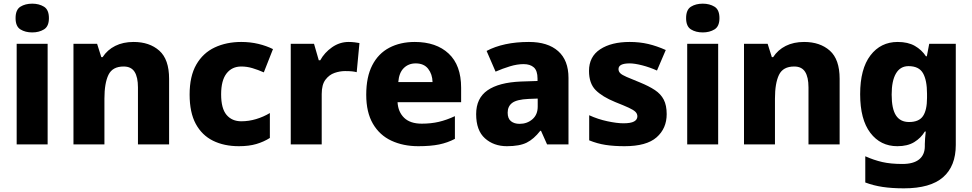

<svg xmlns="http://www.w3.org/2000/svg" viewBox="-20 -788 5307 1048"><path d="M156 -768Q193 -768 220 -751.5Q247 -735 247 -689Q247 -644 220 -627.5Q193 -611 156 -611Q118 -611 91.5 -627.5Q65 -644 65 -689Q65 -735 91.5 -751.5Q118 -768 156 -768ZM240 -549V0H71V-549Z M709 -559Q796 -559 849.5 -511.5Q903 -464 903 -358V0H733V-311Q733 -367 714.5 -396Q696 -425 655 -425Q594 -425 572 -379.5Q550 -334 550 -250V0H381V-549H510L533 -476H540Q566 -516 609 -537.5Q652 -559 709 -559Z M1284 10Q1203 10 1142.5 -20Q1082 -50 1048.5 -112Q1015 -174 1015 -272Q1015 -372 1051.5 -435.5Q1088 -499 1152 -529Q1216 -559 1297 -559Q1346 -559 1390 -548.5Q1434 -538 1470 -520L1420 -393Q1388 -407 1358 -416Q1328 -425 1297 -425Q1246 -425 1216.5 -387Q1187 -349 1187 -273Q1187 -196 1216.5 -161Q1246 -126 1297 -126Q1338 -126 1378 -138Q1418 -150 1453 -171V-35Q1420 -14 1379.5 -2Q1339 10 1284 10Z M1883 -559Q1899 -559 1916 -557Q1933 -555 1942 -553L1927 -394Q1916 -397 1901.5 -398.5Q1887 -400 1863 -400Q1835 -400 1806 -390Q1777 -380 1756.5 -353Q1736 -326 1736 -275V0H1567V-549H1694L1720 -459H1728Q1751 -501 1792.5 -530Q1834 -559 1883 -559Z M2244 -559Q2361 -559 2429 -495.5Q2497 -432 2497 -309V-230H2150Q2153 -177 2186 -145Q2219 -113 2282 -113Q2333 -113 2375.5 -123Q2418 -133 2463 -154V-30Q2423 -9 2377 0.5Q2331 10 2263 10Q2181 10 2116.5 -20Q2052 -50 2015.5 -112.5Q1979 -175 1979 -271Q1979 -368 2012 -432Q2045 -496 2105 -527.5Q2165 -559 2244 -559ZM2249 -442Q2210 -442 2184 -416.5Q2158 -391 2154 -340H2341Q2340 -383 2317 -412.5Q2294 -442 2249 -442Z M2867 -559Q2970 -559 3026.5 -509Q3083 -459 3083 -363V0H2966L2933 -74H2929Q2894 -29 2855 -9.5Q2816 10 2747 10Q2675 10 2627 -33Q2579 -76 2579 -165Q2579 -252 2641 -295Q2703 -338 2823 -343L2914 -346V-359Q2914 -402 2894 -420Q2874 -438 2838 -438Q2803 -438 2763.5 -426Q2724 -414 2685 -397L2636 -510Q2681 -534 2739 -546.5Q2797 -559 2867 -559ZM2864 -248Q2801 -245 2776 -226.5Q2751 -208 2751 -173Q2751 -141 2769 -126.5Q2787 -112 2816 -112Q2857 -112 2886 -137Q2915 -162 2915 -206V-250Z M3619 -165Q3619 -87 3564 -38.5Q3509 10 3389 10Q3331 10 3285.5 3Q3240 -4 3196 -22V-159Q3244 -137 3296 -126Q3348 -115 3383 -115Q3423 -115 3441 -125Q3459 -135 3459 -153Q3459 -167 3448.5 -177.5Q3438 -188 3412 -200Q3386 -212 3338 -231Q3267 -260 3231 -296.5Q3195 -333 3195 -401Q3195 -479 3256 -519Q3317 -559 3417 -559Q3471 -559 3518 -548Q3565 -537 3614 -515L3566 -403Q3526 -421 3485 -431.5Q3444 -442 3417 -442Q3356 -442 3356 -411Q3356 -398 3365.5 -388.5Q3375 -379 3400.5 -368Q3426 -357 3473 -338Q3522 -318 3554.5 -296.5Q3587 -275 3603 -244Q3619 -213 3619 -165Z M3816 -768Q3853 -768 3880 -751.5Q3907 -735 3907 -689Q3907 -644 3880 -627.5Q3853 -611 3816 -611Q3778 -611 3751.5 -627.5Q3725 -644 3725 -689Q3725 -735 3751.5 -751.5Q3778 -768 3816 -768ZM3900 -549V0H3731V-549Z M4369 -559Q4456 -559 4509.5 -511.5Q4563 -464 4563 -358V0H4393V-311Q4393 -367 4374.5 -396Q4356 -425 4315 -425Q4254 -425 4232 -379.5Q4210 -334 4210 -250V0H4041V-549H4170L4193 -476H4200Q4226 -516 4269 -537.5Q4312 -559 4369 -559Z M4880 -559Q4936 -559 4973.5 -537.5Q5011 -516 5034 -481H5039L5052 -549H5197V3Q5197 119 5127.5 179.5Q5058 240 4914 240Q4849 240 4798.5 232.5Q4748 225 4703 208V65Q4750 86 4796 96.5Q4842 107 4906 107Q4966 107 4997 82Q5028 57 5028 10V-2Q5028 -14 5029.5 -33Q5031 -52 5033 -70H5028Q5007 -35 4970.5 -12.5Q4934 10 4878 10Q4786 10 4730.5 -63Q4675 -136 4675 -274Q4675 -412 4731 -485.5Q4787 -559 4880 -559ZM4939 -427Q4894 -427 4870.5 -387Q4847 -347 4847 -272Q4847 -194 4870.5 -158Q4894 -122 4942 -122Q4996 -122 5018 -154.5Q5040 -187 5040 -254V-276Q5040 -350 5018 -388.5Q4996 -427 4939 -427Z"/></svg>

Font: Noto Sans Khmer UI ExtraBold
Style: Regular
Weight: 800
Designer: Danh Hong and the Monotype Design Team
Foundry: Monotype Imaging Inc.
Version: Version 2.002; ttfautohint (v1.8.4.7-5d5b)